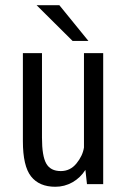

<svg xmlns="http://www.w3.org/2000/svg" viewBox="-20 -704 490 734"><path d="M318 -547.5H257.5L120 -684H207ZM191.5 10Q130 10 98.8 -29.5Q67.5 -69 67.5 -164.5V-501H140.5V-177Q140.5 -107.5 156.8 -78.8Q173 -50 212.5 -50Q248.5 -50 272.2 -79Q296 -108 301 -140V-501H374.5V0H312.5L306.5 -54.5Q287 -24 256.8 -7Q226.5 10 191.5 10Z"/></svg>

Font: League Mono Condensed Light
Style: Regular
Weight: 300
Width: 1
Designer: Tyler Finck
Foundry: The League of Moveable Type / Tyler Finck
Version: Version 2.210